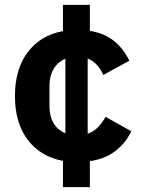

<svg xmlns="http://www.w3.org/2000/svg" viewBox="-20 -650 592 784"><path d="M347 114H237V7Q144 -11 92.5 -80Q41 -149 41 -258Q41 -367 93 -436.5Q145 -506 237 -523V-630H347V-524Q408 -514 447 -481.5Q486 -449 508 -402L402 -344Q392 -366 376.5 -384Q361 -402 338 -411V-104Q364 -113 381.5 -132Q399 -151 411 -173L516 -114Q494 -67 452 -34Q410 -1 347 8ZM182 -216Q182 -176 198.5 -147.5Q215 -119 247 -106V-410Q216 -397 199 -368.5Q182 -340 182 -300Z"/></svg>

Font: IBM Plex Sans
Style: Bold
Weight: 700
Designer: Mike Abbink, Paul van der Laan, Pieter van Rosmalen
Foundry: Bold Monday
Version: Version 3.201